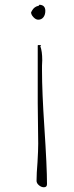

<svg xmlns="http://www.w3.org/2000/svg" viewBox="-20 -776 313 809"><path d="M111 -724Q119 -740 127 -745Q132 -749 140 -751Q144 -751 146 -756Q171 -755 171 -730Q171 -714 163 -703.5Q155 -693 141 -693Q131 -693 121 -703.5Q111 -714 111 -724ZM134 -14Q134 -45 138 -92Q141 -143 141 -171Q141 -218 140 -256Q139 -294 139 -342V-582V-584L140 -586H153L150 -581Q158 -560 158 -522Q158 -509 157 -499V-478Q157 -390 167 -239Q178 -72 178 0Q178 13 165 13Q154 13 144 4.5Q134 -4 134 -14Z"/></svg>

Font: Amatic SC
Style: Regular
Weight: 400
Designer: Multiple Designers
Foundry: Vernon Adams
Version: Version 2.505